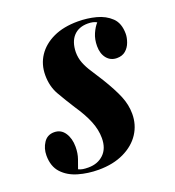

<svg xmlns="http://www.w3.org/2000/svg" viewBox="-125 -615 650 714"><g transform="rotate(-20 200.5 -258.5)"><path d="M74 -14Q82 -10 91 -8.5Q100 -7 113 -7Q150 -7 173.5 -29.5Q197 -52 197 -93Q197 -126 183 -160.5Q169 -195 141 -236Q118 -272 98.5 -306Q79 -340 79 -384Q79 -427 101 -460Q123 -493 163.5 -512Q204 -531 261 -531Q298 -531 332.5 -522Q367 -513 390 -491Q413 -469 413 -427Q413 -412 406.5 -394Q400 -376 386.5 -364.5Q373 -353 352 -353Q327 -353 312 -371.5Q297 -390 297 -420Q297 -447 306.5 -468.5Q316 -490 328 -503Q315 -511 293 -511Q257 -511 236.5 -489Q216 -467 215 -426Q215 -403 223 -382.5Q231 -362 245 -341Q259 -320 275 -294Q305 -245 319.5 -210Q334 -175 334 -139Q334 -96 311.5 -61.5Q289 -27 246.5 -6.5Q204 14 146 14Q104 14 66 3Q28 -8 4.5 -33.5Q-19 -59 -19 -102Q-19 -130 -4.5 -152Q10 -174 37 -174Q64 -174 79 -151.5Q94 -129 94 -96Q94 -70 86.5 -49Q79 -28 74 -14Z"/></g></svg>

Font: Playfair Display
Style: Bold Italic
Weight: 700
Italic angle: -14°
Designer: Claus Eggers Sørensen
Foundry: Claus Eggers Sørensen
Version: Version 1.203